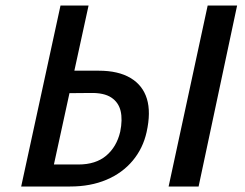

<svg xmlns="http://www.w3.org/2000/svg" viewBox="-20 -678 889 698"><path d="M57 0 200 -658H302L176 -80H265Q328 -80 366 -112Q404 -144 417 -199Q426 -243 418.5 -274.5Q411 -306 384.5 -323.5Q358 -341 309 -340L195 -339L208 -421H339Q410 -421 454.5 -394.5Q499 -368 514 -319Q529 -270 513 -198Q500 -139 462.5 -94Q425 -49 367 -24.5Q309 0 235 0ZM593 0 735 -658H842L702 0Z"/></svg>

Font: Ysabeau Office SemiBold
Style: Italic
Weight: 600
Italic angle: -12°
Designer: Christian Thalmann (Catharsis Fonts)
Version: Version 2.001;gftools[0.9.30]; featfreeze: tnum,lnum,ss02